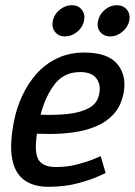

<svg xmlns="http://www.w3.org/2000/svg" viewBox="-20 -710 518 738"><path d="M288 -433Q226 -433 190 -386Q154 -339 136 -269Q193 -267 241 -272Q289 -277 321.5 -294.5Q354 -312 361 -347Q369 -383 351 -408Q333 -433 288 -433ZM367 -110 386 -45Q386 -45 357.5 -32Q329 -19 279 -5.5Q229 8 165 8Q109 8 73 -18Q37 -44 26.5 -101Q16 -158 35 -250Q45 -298 66.5 -344Q88 -390 121 -427Q154 -464 200 -486Q246 -508 304 -508Q396 -508 432.5 -462Q469 -416 454 -347Q444 -301 416.5 -271Q389 -241 349.5 -224.5Q310 -208 264 -201.5Q218 -195 171 -195L122 -196Q111 -121 129 -94.5Q147 -68 195 -68Q239 -68 278.5 -78.5Q318 -89 342.5 -99.5Q367 -110 367 -110ZM230 -570Q205 -570 191.5 -587.5Q178 -605 183 -630Q188 -655 209.5 -672.5Q231 -690 256 -690Q281 -690 294.5 -672.5Q308 -655 303 -630Q298 -605 276.5 -587.5Q255 -570 230 -570ZM404 -570Q379 -570 365 -587.5Q351 -605 357 -630Q362 -655 383 -672.5Q404 -690 429 -690Q454 -690 468 -672.5Q482 -655 477 -630Q471 -605 450 -587.5Q429 -570 404 -570Z"/></svg>

Font: Epunda Sans Medium
Style: Italic
Weight: 500
Italic angle: -12.0243°
Designer: Simon Atzbach
Foundry: typofactur
Version: Version 2.204; ttfautohint (v1.8.4.7-5d5b)